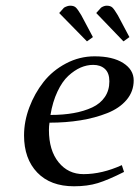

<svg xmlns="http://www.w3.org/2000/svg" viewBox="-20 -651 493 678"><path d="M64.9 -172.9Q64.9 -222.2 83.5 -271.7Q102.1 -321.3 133.8 -361.6Q165.5 -401.9 213.1 -427Q260.7 -452.1 314 -452.1Q377.9 -452.1 415 -428.5Q452.1 -404.8 452.1 -367.2Q452.1 -328.1 427 -298.3Q401.9 -268.6 358.6 -251.5Q315.4 -234.4 264.2 -226.1Q212.9 -217.8 154.8 -217.8Q152.8 -205.6 152.8 -191.9Q152.8 -120.1 186.8 -78.1Q220.7 -36.1 274.9 -36.1Q340.3 -36.1 410.2 -67.9L418 -43.9Q361.8 -15.6 325.4 -4.4Q289.1 6.8 241.2 6.8Q158.2 6.8 111.6 -41.7Q64.9 -90.3 64.9 -172.9ZM158.2 -245.1Q203.6 -245.1 240.2 -251.7Q276.9 -258.3 305.7 -271.7Q334.5 -285.2 350.3 -308.6Q366.2 -332 366.2 -363.8Q366.2 -393.1 350.6 -407.5Q335 -421.9 309.1 -421.9Q286.6 -421.9 264.6 -412.4Q242.7 -402.8 221.2 -383.1Q199.7 -363.3 182.9 -327.6Q166 -292 158.2 -245.1ZM189 -605 206.1 -624Q218.3 -630.9 228 -630.9Q241.2 -630.9 248 -624.3Q254.9 -617.7 267.1 -597.2L308.1 -520L287.1 -504.9ZM319.8 -605 336.9 -624Q347.2 -630.9 356.9 -630.9Q370.1 -630.9 377 -624.3Q383.8 -617.7 396 -597.2L437 -520L416 -504.9Z"/></svg>

Font: Dehuti Alt
Style: Bold-Italic
Weight: 700
Version: Version 1.2